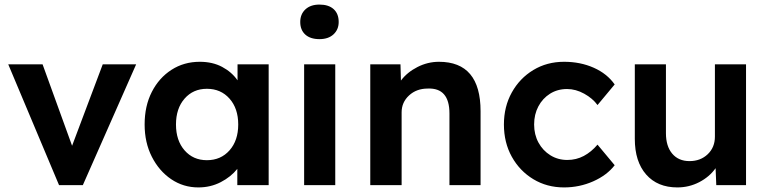

<svg xmlns="http://www.w3.org/2000/svg" viewBox="-20 -809 3352 839"><path d="M238 0 16 -528H166L295 -172L429 -528H575L342 0Z M847 10Q781 10 728 -26Q675 -62 643.5 -124Q612 -186 612 -265Q612 -346 643.5 -407.5Q675 -469 729.5 -504Q784 -539 853 -539Q909 -539 951 -516.5Q993 -494 1018 -458V-528H1154V0H1017V-71Q989 -36 944.5 -13Q900 10 847 10ZM884 -109Q945 -109 983 -152Q1021 -195 1021 -265Q1021 -335 983 -378Q945 -421 884 -421Q824 -421 786.5 -378Q749 -335 749 -265Q749 -195 786.5 -152Q824 -109 884 -109Z M1376 -638Q1336 -638 1314 -658Q1292 -678 1292 -713Q1292 -747 1314.5 -768Q1337 -789 1376 -789Q1416 -789 1438 -769Q1460 -749 1460 -713Q1460 -680 1437.5 -659Q1415 -638 1376 -638ZM1309 0V-528H1445V0Z M1598 0V-528H1730L1732 -457Q1759 -493 1804 -516Q1849 -539 1898 -539Q2080 -539 2080 -323V0H1944V-313Q1944 -426 1849 -422Q1800 -422 1767.5 -392Q1735 -362 1735 -318V0Z M2445 10Q2370 10 2310.5 -26Q2251 -62 2216.5 -124Q2182 -186 2182 -265Q2182 -343 2216.5 -405Q2251 -467 2310.5 -503Q2370 -539 2445 -539Q2516 -539 2574.5 -513Q2633 -487 2666 -440L2591 -350Q2570 -379 2533 -399.5Q2496 -420 2458 -420Q2416 -420 2383.5 -399.5Q2351 -379 2332.5 -344Q2314 -309 2314 -265Q2314 -221 2333 -186Q2352 -151 2385 -130.5Q2418 -110 2459 -110Q2498 -110 2531 -127.5Q2564 -145 2591 -177L2666 -87Q2632 -43 2572 -16.5Q2512 10 2445 10Z M2940 10Q2853 10 2803.5 -46.5Q2754 -103 2754 -202V-528H2890V-227Q2890 -170 2917.5 -137.5Q2945 -105 2993 -105Q3041 -105 3072.5 -135Q3104 -165 3104 -212V-528H3240V0H3110L3107 -74Q3080 -36 3035.5 -13Q2991 10 2940 10Z"/></svg>

Font: Lexend SemiBold
Style: Regular
Weight: 600
Designer: Bonnie Shaver-Troup, Thomas Jockin
Foundry: Lexend
Version: Version 1.005; ttfautohint (v1.8.3)